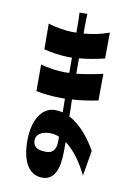

<svg xmlns="http://www.w3.org/2000/svg" viewBox="-96 -877 693 1007"><g transform="rotate(10 250.0 -373.5)"><path d="M286 -817H244C246 -795 246 -763 246 -744C246 -735 246 -724 246 -710H223C190 -710 128 -720 95 -732L96 -595C128 -586 189 -577 224 -577C231 -577 239 -577 246 -577V-496C237 -495 228 -495 219 -495C186 -495 129 -502 93 -514V-372C129 -364 184 -359 218 -359H247C247 -335 248 -310 248 -286C235 -289 221 -291 207 -291C135 -291 91 -215 91 -108C91 3 130 70 202 70C267 70 290 6 290 -88V-136C339 -100 381 -39 410 22L433 -113C404 -166 353 -237 286 -271C286 -301 285 -332 284 -361C331 -364 375 -370 422 -380L423 -522C378 -512 331 -503 283 -498V-580C331 -584 378 -593 418 -603L419 -741C374 -724 329 -716 284 -712V-744C284 -768 285 -796 286 -817ZM128 -117C128 -145 154 -167 202 -167C219 -167 235 -164 251 -157V-132C251 -81 227 -67 198 -67C148 -67 128 -84 128 -117Z"/></g></svg>

Font: 寒蝉无机体 CompactMedium
Style: Regular
Weight: 500
Width: 3
Designer: ChillTanhei {Warren2060}; 
Source Han Sans {Ryoko NISHIZUKA 西塚涼子 (kana, bopomofo & ideographs); Paul D. Hunt (Latin, Gre
Foundry: ChillType&Adobe
Version: Version 1.000;Glyphs 3.1.1 (3135)